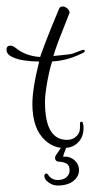

<svg xmlns="http://www.w3.org/2000/svg" viewBox="-66 -435 282 593"><path d="M131 22Q100 22 74 -1Q34 -37 34 -114Q34 -137 39 -169Q44 -201 55 -245Q31 -245 7.5 -248.5Q-16 -252 -34 -262Q-46 -270 -46 -281Q-46 -294 -34 -294Q-26 -294 -19 -288Q12 -262 58 -259Q60 -266 74 -303Q88 -340 116 -407Q119 -415 127 -415Q135 -415 142 -409Q149 -402 149 -396L129 -345Q106 -288 99 -262L128 -265Q134 -266 141.5 -266.5Q149 -267 157 -269Q168 -273 174.5 -275.5Q181 -278 184 -279Q188 -281 191 -281Q196 -281 196 -278Q196 -276 193 -273Q172 -262 148 -254.5Q124 -247 95 -245Q91 -234 86 -212Q81 -190 77 -165Q73 -140 73 -119Q73 -3 141 -3Q159 -3 171 -15Q181 -25 181 -40V-49Q181 -57 182 -58Q183 -59 185 -59Q189 -59 190 -55Q192 -49 192 -40Q192 -11 174 6Q158 22 131 22ZM112 138Q97 138 84 128.5Q71 119 71 109Q71 101 77 101Q80 101 83 105Q86 111 94 116Q102 121 112 121Q129 121 139 112.5Q149 104 149 91Q149 76 140 70.5Q131 65 113 64Q104 62 104 52Q104 48 107 44Q112 37 118 28Q124 19 128 12Q130 12 134.5 12.5Q139 13 139 16Q139 21 134.5 31.5Q130 42 129 49Q149 47 163.5 59.5Q178 72 178 91Q178 110 160.5 124Q143 138 112 138Z"/></svg>

Font: Puppies Play
Style: Regular
Weight: 400
Designer: Robert E. Leuschke
Foundry: Robert E. Leuschke
Version: Version 1.010; ttfautohint (v1.8.3)